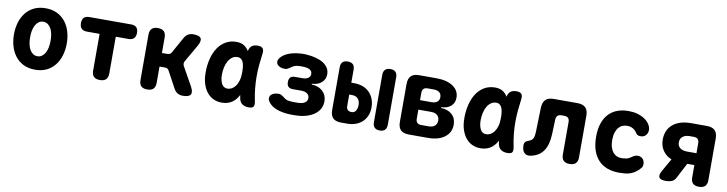

<svg xmlns="http://www.w3.org/2000/svg" viewBox="-23 -1152 6645 1754"><g transform="rotate(10 3300.0 -275.0)"><path d="M300 10Q238 10 192 -13Q146 -36 115.5 -75.5Q85 -115 70 -166.5Q55 -218 55 -275Q55 -332 70 -383.5Q85 -435 115.5 -474.5Q146 -514 192 -537Q238 -560 300 -560Q362 -560 408 -537Q454 -514 484.5 -475Q515 -436 530 -384.5Q545 -333 545 -275Q545 -218 530 -166.5Q515 -115 484.5 -75.5Q454 -36 408 -13Q362 10 300 10ZM300 -115Q324 -115 342 -128Q360 -141 372 -163Q384 -185 389.5 -214Q395 -243 395 -275Q395 -308 389.5 -337Q384 -366 372 -387.5Q360 -409 342 -422Q324 -435 300 -435Q276 -435 258 -422Q240 -409 228 -387Q216 -365 210.5 -336Q205 -307 205 -275Q205 -243 210.5 -214Q216 -185 228 -163Q240 -141 258 -128Q276 -115 300 -115Z M825 -415H708Q674 -415 657 -432Q640 -449 640 -483Q640 -517 656.5 -533.5Q673 -550 707 -550H1093Q1127 -550 1143.5 -533.5Q1160 -517 1160 -483Q1160 -449 1143 -432Q1126 -415 1092 -415H975V-75Q975 -37 956.5 -18.5Q938 0 900 0Q862 0 843.5 -18.5Q825 -37 825 -75Z M1341 10Q1303 10 1284.5 -8.5Q1266 -27 1266 -65V-485Q1266 -523 1284.5 -541.5Q1303 -560 1341 -560Q1379 -560 1397.5 -541.5Q1416 -523 1416 -485V-342H1468Q1481 -342 1490 -347.5Q1499 -353 1505 -364L1587 -511Q1601 -536 1621.5 -548Q1642 -560 1670 -560Q1727 -560 1740.5 -536Q1754 -512 1726 -463L1634 -303Q1628 -292 1628 -281Q1628 -270 1634 -259L1729 -89Q1757 -39 1742.5 -14.5Q1728 10 1671 10Q1642 10 1621.5 -2.5Q1601 -15 1587 -40L1504 -194Q1498 -205 1489 -210.5Q1480 -216 1467 -216H1416V-65Q1416 -27 1397.5 -8.5Q1379 10 1341 10Z M2030 10Q1994 10 1960 -4Q1926 -18 1899.5 -48Q1873 -78 1856.5 -125Q1840 -172 1840 -238Q1840 -305 1855 -364Q1870 -423 1899 -466.5Q1928 -510 1971 -535Q2014 -560 2070 -560Q2117 -560 2147 -538Q2170 -521 2186 -495Q2191 -527 2212 -544Q2232 -560 2267 -560Q2301 -560 2314 -544Q2327 -528 2322 -494Q2315 -441 2310 -389Q2305 -337 2305 -283.5Q2305 -230 2310.5 -173.5Q2316 -117 2329 -54Q2336 -20 2326 -5Q2316 10 2282 10Q2247 10 2223.5 -5.5Q2200 -21 2193 -54Q2189 -71 2187 -88Q2182 -79 2178 -72Q2154 -32 2117.5 -11Q2081 10 2030 10ZM2062 -125Q2081 -125 2100 -135Q2119 -145 2134.5 -165.5Q2150 -186 2159.5 -218Q2169 -250 2169 -295Q2169 -324 2166 -348Q2163 -372 2155.5 -389Q2148 -406 2135.5 -415.5Q2123 -425 2104 -425Q2076 -425 2055 -410Q2034 -395 2019.5 -370Q2005 -345 1997.5 -312Q1990 -279 1990 -242Q1990 -191 2007.5 -158Q2025 -125 2062 -125Z M2483 -485Q2510 -517 2557 -535Q2604 -553 2667 -557Q2680 -558 2693 -558Q2706 -558 2719 -557Q2767 -554 2807.5 -543Q2848 -532 2876.5 -514Q2905 -496 2921 -470.5Q2937 -445 2937 -413Q2937 -365 2903 -335Q2869 -305 2814 -303V-296Q2877 -294 2916 -257.5Q2955 -221 2955 -164Q2955 -126 2938.5 -95.5Q2922 -65 2892 -43Q2862 -21 2820.5 -8Q2779 5 2729 7Q2711 8 2693 8Q2675 8 2657 7Q2591 4 2541.5 -14.5Q2492 -33 2465 -68Q2451 -86 2450 -102.5Q2449 -119 2458 -131.5Q2467 -144 2486 -152Q2505 -160 2532 -160Q2544 -160 2553.5 -155.5Q2563 -151 2571.5 -145Q2580 -139 2588.5 -132Q2597 -125 2608 -120Q2618 -115 2630 -113Q2642 -111 2657 -110Q2675 -109 2693 -109Q2711 -109 2729 -110Q2764 -112 2784.5 -126.5Q2805 -141 2805 -168Q2805 -194 2784.5 -209Q2764 -224 2729 -224H2652Q2623 -224 2609 -238Q2595 -252 2595 -281Q2595 -310 2609 -324Q2623 -338 2652 -338H2723Q2755 -338 2774 -352Q2793 -366 2793 -389Q2793 -414 2773 -427Q2753 -440 2719 -442Q2706 -443 2693 -443Q2680 -443 2667 -442Q2654 -441 2643.5 -439Q2633 -437 2625 -433Q2614 -428 2605 -421.5Q2596 -415 2587.5 -409Q2579 -403 2569.5 -398.5Q2560 -394 2548 -394Q2521 -394 2502.5 -402Q2484 -410 2475 -422.5Q2466 -435 2467.5 -451.5Q2469 -468 2483 -485Z M3167 -375H3195Q3239 -375 3274.5 -361.5Q3310 -348 3335 -323Q3360 -298 3374 -263Q3388 -228 3388 -184Q3388 -142 3374 -108Q3360 -74 3334.5 -50Q3309 -26 3273.5 -13Q3238 0 3195 0H3138Q3087 0 3062.5 -24.5Q3038 -49 3038 -100V-496Q3038 -528 3054.5 -544Q3071 -560 3103 -560Q3135 -560 3151 -544Q3167 -528 3167 -496ZM3167 -160Q3167 -134 3180 -122.5Q3193 -111 3214 -111H3217Q3243 -111 3255.5 -133.5Q3268 -156 3268 -185Q3268 -222 3249 -243.5Q3230 -265 3195 -265H3167ZM3562 -55Q3562 -23 3546 -6.5Q3530 10 3498 10Q3466 10 3449.5 -6.5Q3433 -23 3433 -55V-495Q3433 -527 3449.5 -543.5Q3466 -560 3498 -560Q3530 -560 3546 -543.5Q3562 -527 3562 -495Z M3766 0Q3715 0 3690.5 -24.5Q3666 -49 3666 -100V-450Q3666 -501 3690.5 -525.5Q3715 -550 3766 -550H3926Q4023 -550 4080 -511.5Q4137 -473 4137 -407Q4137 -357 4104 -328Q4071 -299 4014 -297V-290Q4079 -288 4117 -253Q4155 -218 4155 -158Q4155 -86 4098 -43Q4041 0 3944 0ZM3813 -239V-155Q3813 -130 3825.5 -117.5Q3838 -105 3863 -105H3931Q3968 -105 3988.5 -122.5Q4009 -140 4009 -172Q4009 -204 3988.5 -221.5Q3968 -239 3931 -239ZM3863 -445Q3838 -445 3825.5 -432.5Q3813 -420 3813 -395V-327H3921Q3954 -327 3972.5 -342.5Q3991 -358 3991 -386Q3991 -414 3972.5 -429.5Q3954 -445 3921 -445Z M4430 10Q4394 10 4360 -4Q4326 -18 4299.5 -48Q4273 -78 4256.5 -125Q4240 -172 4240 -238Q4240 -305 4255 -364Q4270 -423 4299 -466.5Q4328 -510 4371 -535Q4414 -560 4470 -560Q4517 -560 4547 -538Q4570 -521 4586 -495Q4591 -527 4612 -544Q4632 -560 4667 -560Q4701 -560 4714 -544Q4727 -528 4722 -494Q4715 -441 4710 -389Q4705 -337 4705 -283.5Q4705 -230 4710.5 -173.5Q4716 -117 4729 -54Q4736 -20 4726 -5Q4716 10 4682 10Q4647 10 4623.5 -5.5Q4600 -21 4593 -54Q4589 -71 4587 -88Q4582 -79 4578 -72Q4554 -32 4517.5 -11Q4481 10 4430 10ZM4462 -125Q4481 -125 4500 -135Q4519 -145 4534.5 -165.5Q4550 -186 4559.5 -218Q4569 -250 4569 -295Q4569 -324 4566 -348Q4563 -372 4555.5 -389Q4548 -406 4535.5 -415.5Q4523 -425 4504 -425Q4476 -425 4455 -410Q4434 -395 4419.5 -370Q4405 -345 4397.5 -312Q4390 -279 4390 -242Q4390 -191 4407.5 -158Q4425 -125 4462 -125Z M4912 -450Q4914 -501 4938.5 -525.5Q4963 -550 5014 -550H5234Q5285 -550 5309.5 -525.5Q5334 -501 5334 -450V-65Q5334 -27 5315.5 -8.5Q5297 10 5259 10Q5221 10 5202.5 -8.5Q5184 -27 5184 -65V-365Q5184 -391 5172 -403Q5160 -415 5134 -415H5111Q5085 -415 5073 -402.5Q5061 -390 5060 -365L5055 -230Q5053 -181 5043 -143Q5033 -105 5014.5 -77Q4996 -49 4968.5 -31Q4941 -13 4904 -4Q4862 7 4838.5 -15Q4815 -37 4815 -85Q4815 -105 4825 -116.5Q4835 -128 4860 -136Q4873 -141 4882 -148.5Q4891 -156 4896 -168Q4901 -180 4903.5 -195.5Q4906 -211 4906 -230Z M5455 -278Q5455 -353 5474.5 -406.5Q5494 -460 5527.5 -494Q5561 -528 5607 -544Q5653 -560 5706 -560Q5751 -560 5786.5 -550.5Q5822 -541 5848.5 -525Q5875 -509 5891.5 -489.5Q5908 -470 5915 -450Q5925 -421 5915.5 -394.5Q5906 -368 5881 -357Q5864 -350 5843 -352.5Q5822 -355 5811 -372Q5795 -398 5771.5 -411.5Q5748 -425 5719 -425Q5698 -425 5677.5 -417.5Q5657 -410 5641 -392Q5625 -374 5615 -345Q5605 -316 5605 -274Q5605 -235 5614 -206.5Q5623 -178 5638 -160Q5653 -142 5673 -133.5Q5693 -125 5715 -125Q5743 -125 5765.5 -130.5Q5788 -136 5810 -153Q5830 -169 5854.5 -172Q5879 -175 5900 -160Q5910 -153 5916 -141.5Q5922 -130 5924 -117Q5926 -104 5923.5 -91Q5921 -78 5913 -69Q5891 -43 5869 -27.5Q5847 -12 5823 -3.5Q5799 5 5772.5 7.5Q5746 10 5717 10Q5659 10 5611 -7Q5563 -24 5528.5 -59Q5494 -94 5474.5 -148.5Q5455 -203 5455 -278Z M6153 10Q6102 10 6089.5 -10.5Q6077 -31 6102 -75L6169 -193Q6118 -213 6088.5 -256Q6059 -299 6059 -357Q6059 -448 6120 -499Q6181 -550 6289 -550H6434Q6485 -550 6509.5 -525.5Q6534 -501 6534 -450V-65Q6534 -27 6515.5 -8.5Q6497 10 6459 10Q6421 10 6402.5 -8.5Q6384 -27 6384 -65V-178H6318L6243 -34Q6229 -8 6205 1Q6181 10 6153 10ZM6384 -381Q6384 -406 6371.5 -418.5Q6359 -431 6334 -431H6298Q6256 -431 6232 -412Q6208 -393 6208 -359Q6208 -325 6231.5 -306.5Q6255 -288 6298 -288H6384Z"/></g></svg>

Font: Maple Mono ExtraBold
Style: Regular
Weight: 800
Monospace: yes
Designer: subframe7536
Version: Version 7.000